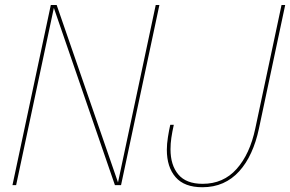

<svg xmlns="http://www.w3.org/2000/svg" viewBox="-20 -758 1188 786"><path d="M46 0H31L188 -737.5H212L463.5 -10L462.5 -8.5L617.5 -737.5H632.5L475.5 0H450.5L200 -727L201 -728ZM808.5 8.5Q734.5 8.5 698.8 -32.8Q663 -74 663 -145Q663 -168.5 667.5 -197Q672 -225.5 677 -247H691.5Q685 -218 681.5 -194.2Q678 -170.5 678 -147Q678 -82 710 -43.8Q742 -5.5 809.5 -5.5Q894.5 -5.5 948.8 -66.5Q1003 -127.5 1025 -231.5L1132.5 -737.5H1147.5L1040 -231.5Q1028.5 -177 1008.2 -132.8Q988 -88.5 959.2 -56.8Q930.5 -25 892.8 -8.2Q855 8.5 808.5 8.5Z"/></svg>

Font: Epilogue Thin
Style: Italic
Weight: 250
Italic angle: -12°
Designer: Tyler Finck
Foundry: Etcetera Type Co
Version: Version 2.112